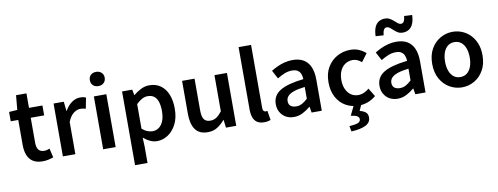

<svg xmlns="http://www.w3.org/2000/svg" viewBox="-80 -1273 5151 1985"><g transform="rotate(-10 2495.5 -280.5)"><path d="M278 14Q214 14 175.5 -11.5Q137 -37 119.5 -82.5Q102 -128 102 -188V-451H23V-549L110 -555L124 -707H233V-555H374V-451H233V-187Q233 -139 252.5 -114.5Q272 -90 312 -90Q326 -90 341.5 -94Q357 -98 369 -103L391 -7Q369 0 340.5 7Q312 14 278 14Z M491 0V-555H598L609 -456H611Q641 -510 683 -539.5Q725 -569 769 -569Q791 -569 805.5 -566Q820 -563 832 -557L810 -444Q795 -448 782.5 -450.5Q770 -453 752 -453Q720 -453 683.5 -427Q647 -401 622 -338V0Z M914 0V-555H1045V0ZM980 -652Q944 -652 923 -672.5Q902 -693 902 -727Q902 -760 923 -780.5Q944 -801 980 -801Q1014 -801 1036 -780.5Q1058 -760 1058 -727Q1058 -693 1036 -672.5Q1014 -652 980 -652Z M1210 219V-555H1317L1328 -496H1330Q1366 -526 1409 -547.5Q1452 -569 1497 -569Q1567 -569 1616 -533.5Q1665 -498 1690.5 -435Q1716 -372 1716 -286Q1716 -191 1682 -124Q1648 -57 1594 -21.5Q1540 14 1479 14Q1442 14 1406 -2.5Q1370 -19 1337 -48L1341 45V219ZM1451 -95Q1488 -95 1517.5 -116.5Q1547 -138 1564 -180Q1581 -222 1581 -284Q1581 -340 1568.5 -379.5Q1556 -419 1530 -440Q1504 -461 1461 -461Q1431 -461 1402 -445.5Q1373 -430 1341 -399V-141Q1371 -115 1399.5 -105Q1428 -95 1451 -95Z M2012 14Q1922 14 1881 -44Q1840 -102 1840 -207V-555H1971V-223Q1971 -156 1991.5 -127.5Q2012 -99 2057 -99Q2093 -99 2121 -117Q2149 -135 2180 -175V-555H2311V0H2203L2193 -82H2190Q2153 -39 2111 -12.5Q2069 14 2012 14Z M2602 14Q2556 14 2528 -5.5Q2500 -25 2488 -60.5Q2476 -96 2476 -143V-797H2607V-137Q2607 -113 2616 -103.5Q2625 -94 2635 -94Q2639 -94 2643 -94.5Q2647 -95 2655 -96L2671 2Q2659 7 2642.5 10.5Q2626 14 2602 14Z M2916 14Q2867 14 2830.5 -7Q2794 -28 2773 -64.5Q2752 -101 2752 -149Q2752 -239 2830 -287.5Q2908 -336 3078 -355Q3077 -385 3067.5 -409.5Q3058 -434 3036.5 -448.5Q3015 -463 2978 -463Q2936 -463 2897 -447Q2858 -431 2821 -408L2774 -496Q2805 -515 2840.5 -531.5Q2876 -548 2916.5 -558.5Q2957 -569 3001 -569Q3071 -569 3117 -541Q3163 -513 3186 -459.5Q3209 -406 3209 -329V0H3102L3092 -61H3088Q3051 -30 3008 -8Q2965 14 2916 14ZM2958 -90Q2991 -90 3019.5 -105.5Q3048 -121 3078 -149V-273Q3003 -264 2959 -248Q2915 -232 2896.5 -209.5Q2878 -187 2878 -159Q2878 -122 2900.5 -106Q2923 -90 2958 -90Z M3596 14Q3520 14 3459.5 -20.5Q3399 -55 3363.5 -120.5Q3328 -186 3328 -277Q3328 -370 3367 -435Q3406 -500 3469.5 -534.5Q3533 -569 3607 -569Q3659 -569 3699 -551Q3739 -533 3769 -506L3706 -422Q3684 -441 3662 -451Q3640 -461 3614 -461Q3570 -461 3535.5 -438.5Q3501 -416 3482 -374.5Q3463 -333 3463 -277Q3463 -222 3482 -180.5Q3501 -139 3534 -116.5Q3567 -94 3609 -94Q3642 -94 3671 -107.5Q3700 -121 3724 -141L3777 -54Q3738 -20 3690.5 -3Q3643 14 3596 14ZM3474 264 3463 206Q3531 202 3556 190Q3581 178 3581 153Q3581 134 3563 122Q3545 110 3495 103L3547 -4H3627L3594 70Q3635 80 3656.5 98.5Q3678 117 3678 152Q3678 206 3625 232.5Q3572 259 3474 264Z M4005 14Q3956 14 3919.5 -7Q3883 -28 3862 -64.5Q3841 -101 3841 -149Q3841 -239 3919 -287.5Q3997 -336 4167 -355Q4166 -385 4156.5 -409.5Q4147 -434 4125.5 -448.5Q4104 -463 4067 -463Q4025 -463 3986 -447Q3947 -431 3910 -408L3863 -496Q3894 -515 3929.5 -531.5Q3965 -548 4005.5 -558.5Q4046 -569 4090 -569Q4160 -569 4206 -541Q4252 -513 4275 -459.5Q4298 -406 4298 -329V0H4191L4181 -61H4177Q4140 -30 4097 -8Q4054 14 4005 14ZM4047 -90Q4080 -90 4108.5 -105.5Q4137 -121 4167 -149V-273Q4092 -264 4048 -248Q4004 -232 3985.5 -209.5Q3967 -187 3967 -159Q3967 -122 3989.5 -106Q4012 -90 4047 -90ZM4174 -650Q4145 -650 4124 -662.5Q4103 -675 4085.5 -691.5Q4068 -708 4052 -720.5Q4036 -733 4020 -733Q3999 -733 3988 -713.5Q3977 -694 3974 -657L3891 -662Q3892 -714 3906 -750.5Q3920 -787 3948 -806Q3976 -825 4017 -825Q4045 -825 4067 -812.5Q4089 -800 4106.5 -784Q4124 -768 4139.5 -755.5Q4155 -743 4172 -743Q4193 -743 4203.5 -762Q4214 -781 4217 -817L4301 -813Q4299 -761 4285 -725Q4271 -689 4243 -669.5Q4215 -650 4174 -650Z M4681 14Q4612 14 4551.5 -20.5Q4491 -55 4454 -120.5Q4417 -186 4417 -277Q4417 -370 4454 -435Q4491 -500 4551.5 -534.5Q4612 -569 4681 -569Q4733 -569 4780.5 -549.5Q4828 -530 4865 -492.5Q4902 -455 4923.5 -401Q4945 -347 4945 -277Q4945 -186 4908 -120.5Q4871 -55 4810.5 -20.5Q4750 14 4681 14ZM4681 -94Q4722 -94 4751 -116.5Q4780 -139 4795.5 -180.5Q4811 -222 4811 -277Q4811 -333 4795.5 -374.5Q4780 -416 4751 -438.5Q4722 -461 4681 -461Q4641 -461 4612 -438.5Q4583 -416 4567.5 -374.5Q4552 -333 4552 -277Q4552 -222 4567.5 -180.5Q4583 -139 4612 -116.5Q4641 -94 4681 -94Z"/></g></svg>

Font: Noto Sans SC Thin SemiBold
Style: Regular
Weight: 600
Version: Version 2.004-H2;hotconv 1.0.118;makeotfexe 2.5.65603